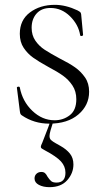

<svg xmlns="http://www.w3.org/2000/svg" viewBox="-20 -500 425 795"><path d="M227 -258Q267 -238 291 -221Q315 -204 332 -179.5Q349 -155 349 -120Q349 -64 304.5 -26Q260 12 184 12Q121 12 71 -22Q66 -25 64.5 -29Q63 -33 62 -41L50 -136Q49 -140 55 -141Q61 -142 62 -138Q73 -80 114 -41Q155 -2 206 -2Q242 -2 269 -23Q296 -44 296 -89Q296 -122 280 -146Q264 -170 241 -186.5Q218 -203 180 -223Q140 -245 117 -261.5Q94 -278 78 -302Q62 -326 62 -360Q62 -417 104 -448.5Q146 -480 207 -480Q252 -480 301 -457Q310 -452 312.5 -449.5Q315 -447 316 -441L324 -356Q324 -352 318.5 -351Q313 -350 312 -354Q305 -398 270 -432.5Q235 -467 189 -467Q152 -467 131.5 -444Q111 -421 111 -385Q111 -354 126.5 -331.5Q142 -309 165 -294Q188 -279 227 -258ZM185 63Q185 74 191.5 80Q198 86 210.5 93Q223 100 230 104Q255 118 269.5 136Q284 154 284 181Q284 217 258.5 246Q233 275 185 275Q159 275 141 265.5Q123 256 123 239Q123 227 131 219.5Q139 212 151 212Q161 212 166.5 217Q172 222 177 232Q185 244 192 250Q199 256 214 256Q251 256 251 215Q251 189 232.5 168.5Q214 148 165 122Q157 118 153 115Q149 112 149 108Q149 103 155 91Q166 63 179 29L189 1L201 2Q194 23 189.5 39Q185 55 185 63Z"/></svg>

Font: Cormorant Unicase Light
Style: Regular
Weight: 300
Designer: Christian Thalmann (Catharsis Fonts)
Foundry: Catharsis Fonts
Version: Version 4.000